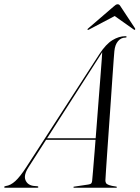

<svg xmlns="http://www.w3.org/2000/svg" viewBox="-70 -879 654 899"><path d="M63.5 -96Q39.5 -58.5 49.5 -35.2Q59.5 -12 87.5 -8.5L104.5 -7Q107 -7 108.2 -6Q109.5 -5 109.5 -3.5Q109.5 -1.5 108.2 -0.8Q107 0 104 0H-45Q-48 0 -49.2 -0.8Q-50.5 -1.5 -50.5 -3Q-50.5 -5 -48.5 -6Q-46.5 -7 -43 -8Q-21 -10.5 1.8 -31.2Q24.5 -52 53.5 -97L396 -626.5Q426 -672.5 456.5 -691Q487 -709.5 516.5 -709.5Q520 -709.5 521.5 -708.8Q523 -708 522.5 -706Q522.5 -704.5 521.5 -703.8Q520.5 -703 517 -703Q497 -703 482.8 -686.5Q468.5 -670 465.5 -639.5Q465 -635 462.5 -602.2Q460 -569.5 456.5 -517.8Q453 -466 448.8 -405Q444.5 -344 440.2 -282.5Q436 -221 432.2 -168Q428.5 -115 426.2 -79Q424 -43 423.5 -34.5Q423.5 -27 426.5 -21.8Q429.5 -16.5 440.5 -12.5Q451.5 -8.5 473.5 -5.5Q477.5 -5 477.5 -2.5Q477.5 -2 476.5 -1Q475.5 0 473.5 0H277.5Q276 0 274.8 -0.8Q273.5 -1.5 273.5 -2.5Q273.5 -4 274.5 -4.5Q275.5 -5 276.5 -5L343.5 -15Q354 -16.5 357.5 -20.8Q361 -25 361.5 -33Q362.5 -42.5 365.5 -78.2Q368.5 -114 372.8 -166.8Q377 -219.5 381.8 -280.8Q386.5 -342 391.2 -403Q396 -464 400 -515.8Q404 -567.5 406.5 -601.5Q409 -635.5 409 -642.5H414.5Q413.5 -641.5 412 -639.8Q410.5 -638 408 -633.8Q405.5 -629.5 400 -621ZM139 -224.5 142.5 -231.5H402.5V-224.5ZM478.5 -810H458.5L556 -741Q560 -738 562 -739.5Q563 -740.5 563.2 -742.2Q563.5 -744 562.5 -746L495.5 -847.5Q492 -853.5 489 -856.2Q486 -859 481 -859Q476 -859 471.8 -856.2Q467.5 -853.5 461 -847.5L343 -746Q340.5 -744 340 -742.2Q339.5 -740.5 340 -739.5Q341 -738.5 343 -739Q345 -739.5 347.5 -741Z"/></svg>

Font: Fraunces 120pt Light
Style: Italic
Weight: 300
Italic angle: -16°
Version: Version 1.000;[b76b70a41]